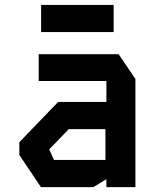

<svg xmlns="http://www.w3.org/2000/svg" viewBox="-20 -774 640 794"><path d="M140 -550V-439H420V-352.5H220.5L60 -186V-133L149.5 0H365.5L420 -33V0H540V-447.5L470.5 -550ZM184 -155V-157L264.5 -240H416V-112.5H203.5ZM450 -641.5H150V-753.5H450Z"/></svg>

Font: Kode Mono
Style: Regular
Weight: 400
Monospace: yes
Designer: Isa Ozler
Foundry: Kadena LLC
Version: Version 1.000;gftools[0.9.28]